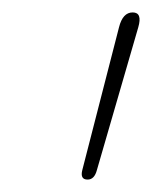

<svg xmlns="http://www.w3.org/2000/svg" viewBox="-20 -789 245 309"><path d="M121 -500Q108.5 -500 112.5 -515.5L171.5 -745Q177.5 -769 193.5 -769Q209.5 -769 202.5 -745L136 -515.5Q132 -500 121 -500Z"/></svg>

Font: Fraunces144ptSuperSoftThinItalic
Style: Italic
Weight: 100
Italic angle: -16°
Version: Version 1.000;[0bf87f6ff]